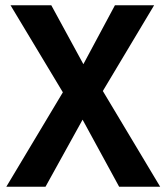

<svg xmlns="http://www.w3.org/2000/svg" viewBox="-20 -710 633 730"><path d="M219 -359 20 -690H175L297 -466L417 -690H566L371 -364L589 0H433L294 -255L153 0H4Z"/></svg>

Font: D-DIN
Style: DIN-Bold
Weight: 700
Designer: Charles Nix
Foundry: Datto Inc.
Version: Version 1.00